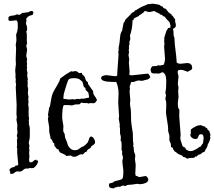

<svg xmlns="http://www.w3.org/2000/svg" viewBox="-20 -852 1175 1054"><path d="M80.1 51.8 74.2 -14.6V-32.2L76.2 -34.2L72.3 -40L74.2 -58.6L73.2 -79.1Q73.2 -88.9 76.2 -97.7Q72.3 -101.6 72.3 -105.5L76.2 -125L74.2 -143.6L75.2 -166L70.3 -194.3L72.3 -209L70.3 -225.6L71.3 -276.4L66.4 -372.1L68.4 -389.6L65.4 -403.3Q65.4 -408.2 66.4 -411.6Q67.4 -415 66.4 -419.9Q64.5 -424.8 64.9 -429.2Q65.4 -433.6 65.4 -439.5L63.5 -467.8L67.4 -500Q66.4 -507.8 66.4 -516.6V-533.2L68.4 -586.9L66.4 -605.5L70.3 -631.8L68.4 -662.1Q68.4 -664.1 71.3 -670.4Q74.2 -676.8 74.7 -681.2Q75.2 -685.5 76.7 -692.4Q78.1 -699.2 77.6 -708.5Q77.1 -717.8 77.1 -725.1Q77.1 -732.4 72.3 -739.3L66.4 -740.2L39.1 -737.3Q26.4 -737.3 26.4 -743.2V-757.8Q33.2 -765.6 47.4 -766.1Q61.5 -766.6 70.3 -772.5H76.2Q82 -772.5 85 -769.5L103.5 -781.2H107.4L136.7 -785.2Q140.6 -787.1 144 -789.6Q147.5 -792 153.8 -792Q160.2 -792 163.1 -785.2Q163.1 -771.5 155.8 -769.5Q148.4 -767.6 144 -766.1Q139.6 -764.6 137.7 -762.2Q135.7 -759.8 132.8 -761.7Q130.9 -753.9 124 -751Q125 -747.1 125 -739.3Q125 -731.4 122.1 -721.7Q128.9 -709 128.9 -695.3Q128.9 -681.6 126.5 -681.6Q124 -681.6 124 -678.7L127 -668Q127.9 -657.2 127.4 -647Q127 -636.7 127 -626L128.9 -615.2L124 -600.6L128.9 -580.1L124 -544.9L128.9 -527.3L127 -511.7L128.9 -501L127 -491.2L128.9 -482.4L127 -471.7L130.9 -451.2L128.9 -438.5L132.8 -416L130.9 -407.2L132.8 -397.5L130.9 -392.6L132.8 -389.6L130.9 -381.8L134.8 -363.3L132.8 -339.8L136.7 -319.3L134.8 -308.6L136.7 -292L134.8 -278.3L137.7 -258.8L136.7 -236.3L137.7 -225.6L136.7 -218.8L139.6 -202.1L137.7 -188.5L139.6 -179.7L137.7 -174.8L141.6 -159.2Q143.6 -151.4 143.6 -142.6V-105.5Q143.6 -95.7 141.6 -85.9L137.7 -67.4L141.6 -52.7L139.6 -38.1L141.6 -27.3L139.6 -10.7L141.6 3.9L139.6 25.4Q139.6 34.2 143.6 39.1H147.5Q158.2 39.1 164.1 31.7Q169.9 24.4 177.7 25.4H180.7V29.3H185.5Q188.5 29.3 189.5 31.2Q187.5 51.8 166 69.3Q158.2 71.3 152.3 71.3Q146.5 71.3 143.6 69.3Q138.7 74.2 127.4 73.2Q116.2 72.3 108.9 79.6Q101.6 86.9 95.2 88.9Q88.9 90.8 82.5 89.4Q76.2 87.9 69.8 89.8Q63.5 91.8 58.1 97.2Q52.7 102.5 44.9 102.5L40 101.6Q35.2 103.5 35.6 99.1Q36.1 94.7 36.1 91.8V89.8Q32.2 88.9 32.2 81.1V79.1Q38.1 69.3 48.8 66.9Q59.6 64.5 63.5 61.5V59.6Q63.5 55.7 69.8 56.6Q76.2 57.6 80.1 51.8Z M462.9 -391.6 491.2 -351.6V-349.6Q491.2 -335 499.5 -325.2Q507.8 -315.4 512.7 -301.8Q509.8 -297.9 506.8 -294.9Q503.9 -292 502 -287.1Q495.1 -285.2 492.2 -285.2L476.6 -286.1Q470.7 -286.1 466.8 -283.2Q461.9 -286.1 455.1 -286.1H443.4Q433.6 -286.1 426.8 -289.1Q422.9 -288.1 420.9 -283.2Q418.9 -278.3 407.2 -278.8Q395.5 -279.3 390.1 -277.8Q384.8 -276.4 381.8 -274.9Q378.9 -273.4 373 -273.4L353.5 -275.4H330.1Q321.3 -261.7 321.3 -203.1L328.1 -160.2L327.1 -139.6Q327.1 -128.9 329.1 -127Q335.9 -118.2 335.9 -107.9Q335.9 -97.7 341.3 -86.9Q346.7 -76.2 348.1 -69.8Q349.6 -63.5 353.5 -53.7Q357.4 -43.9 367.7 -35.6Q377.9 -27.3 391.1 -27.3Q404.3 -27.3 413.6 -34.7Q422.9 -42 428.2 -44.9Q433.6 -47.9 434.6 -47.4Q435.5 -46.9 439 -48.8Q442.4 -50.8 450.7 -58.6Q459 -66.4 460.9 -69.3Q462.9 -72.3 464.8 -77.6Q466.8 -83 470.2 -92.8Q473.6 -102.5 480.5 -102.5Q487.3 -102.5 494.6 -92.3Q502 -82 502 -71.8Q502 -61.5 490.7 -55.7Q479.5 -49.8 476.6 -39.1Q460.9 -32.2 458.5 -25.9Q456.1 -19.5 453.6 -18.1Q451.2 -16.6 450.2 -17.1Q449.2 -17.6 447.3 -17.6Q445.3 -17.6 445.3 -13.7Q439.5 -9.8 433.6 -3.9Q421.9 -7.8 410.2 0.5Q398.4 8.8 387.7 8.8Q377 8.8 368.2 1Q363.3 2.9 357.4 2.9Q351.6 2.9 345.7 4.9Q337.9 -2.9 328.1 -6.8Q318.4 -10.7 308.6 -15.6Q306.6 -21.5 304.2 -22Q301.8 -22.5 303.7 -29.3Q299.8 -31.2 296.4 -33.2Q293 -35.2 289.1 -37.1Q286.1 -43.9 278.3 -51.8V-64.5Q270.5 -67.4 268.1 -76.7Q265.6 -85.9 257.8 -90.8Q256.8 -102.5 253.4 -113.8Q250 -125 250 -136.7V-154.3L243.2 -195.3V-203.1L246.1 -211.9L243.2 -220.7L250 -261.7L253.9 -267.6Q258.8 -293 262.2 -313.5Q265.6 -334 275.9 -353Q286.1 -372.1 296.9 -389.2Q307.6 -406.2 310.5 -420.9Q339.8 -444.3 370.1 -460.9Q375 -459 377.9 -459L393.6 -461.9Q402.3 -461.9 414.1 -450.2L424.8 -452.1H428.7Q430.7 -449.2 431.2 -445.3Q431.6 -441.4 435.5 -440.4Q446.3 -431.6 448.7 -419.4Q451.2 -407.2 462.9 -400.4ZM435.5 -309.6 468.8 -316.4V-320.3Q468.8 -326.2 467.3 -332Q465.8 -337.9 464.8 -343.8Q459 -350.6 453.6 -354.5Q448.2 -358.4 449.2 -369.1Q440.4 -372.1 438 -381.8Q435.5 -391.6 433.6 -400.4Q431.6 -400.4 431.6 -404.3Q424.8 -409.2 421.9 -412.1Q411.1 -422.9 388.2 -422.9Q365.2 -422.9 358.9 -417.5Q352.5 -412.1 345.7 -388.2Q338.9 -364.3 333.5 -348.1Q328.1 -332 328.1 -315.4V-309.6L359.4 -305.7L381.8 -307.6L389.6 -305.7L405.3 -309.6L418.9 -307.6L426.8 -311.5Z M598.6 -402.3Q535.2 -402.3 535.2 -423.8Q535.2 -432.6 546.4 -436Q557.6 -439.5 564.5 -439.5L611.3 -433.6Q623 -433.6 623.5 -439.9Q624 -446.3 624 -455.1V-456.1L630.9 -553.7L628.9 -567.4L631.8 -575.2L630.9 -582Q630.9 -589.8 632.8 -598.6Q634.8 -607.4 636.2 -619.1Q637.7 -630.9 639.6 -651.9Q641.6 -672.9 651.4 -685.5V-689.5L658.2 -725.6Q664.1 -731.4 666 -737.8Q668 -744.1 672.9 -750L676.8 -751Q678.7 -755.9 680.7 -756.8Q682.6 -757.8 685.1 -760.3Q687.5 -762.7 688 -764.6Q688.5 -766.6 690.4 -767.6L693.4 -766.6Q700.2 -781.2 709.5 -784.2Q718.8 -787.1 718.8 -791Q718.8 -794.9 721.7 -794.9Q724.6 -794.9 728 -796.9Q731.4 -798.8 736.3 -802.2Q741.2 -805.7 750 -810.5Q758.8 -815.4 770.5 -819.8Q782.2 -824.2 793 -830.1Q793.9 -829.1 798.8 -829.1L816.4 -832Q817.4 -832 823.2 -831.1Q829.1 -830.1 843.3 -828.1Q857.4 -826.2 858.4 -822.3Q861.3 -820.3 865.7 -818.8Q870.1 -817.4 873 -815.4Q875 -808.6 880.9 -806.6Q886.7 -804.7 891.6 -802.7Q893.6 -796.9 897.9 -793.5Q902.3 -790 904.3 -784.2H905.3Q908.2 -784.2 909.2 -782.2Q910.2 -780.3 912.1 -778.8Q914.1 -777.3 916 -776.9Q918 -776.4 919.9 -774.9Q921.9 -773.4 921.4 -771.5Q920.9 -769.5 921.9 -768.6L925.8 -766.6Q930.7 -761.7 933.6 -756.3Q936.5 -751 941.4 -746.1V-742.2Q940.4 -734.4 942.9 -727.5Q945.3 -720.7 945.3 -714.4Q945.3 -708 944.3 -705.1Q934.6 -692.4 920.9 -692.4Q915 -696.3 915.5 -701.2Q916 -706.1 916 -711.4Q916 -716.8 914.1 -717.8Q912.1 -718.8 912.1 -726.6V-727.5Q911.1 -730.5 904.8 -736.3Q898.4 -742.2 896.5 -744.6Q894.5 -747.1 890.1 -752.9Q885.7 -758.8 883.8 -760.7L877 -762.7Q873 -765.6 869.6 -769Q866.2 -772.5 860.4 -771.5Q854.5 -779.3 844.7 -782.2Q835 -785.2 827.1 -792Q806.6 -786.1 799.3 -786.1Q792 -786.1 785.6 -789.1Q779.3 -792 776.9 -792Q774.4 -792 773.4 -790Q772.5 -788.1 769 -784.7Q765.6 -781.2 758.8 -777.3Q752 -773.4 747.1 -768.6H743.2V-764.6Q740.2 -762.7 729 -757.8Q717.8 -752.9 714.8 -750Q712.9 -747.1 713.9 -743.7Q714.8 -740.2 708 -742.2Q706.1 -689.5 693.4 -657.2Q695.3 -647.5 695.3 -641.1Q695.3 -634.8 692.4 -627.9Q689.5 -621.1 689.5 -619.1L691.4 -613.3L687.5 -596.7L688.5 -585Q688.5 -580.1 685.5 -577.1Q688.5 -572.3 688.5 -568.4L685.5 -547.9L689.5 -527.3L687.5 -507.8L691.4 -460.9Q691.4 -452.1 689.5 -442.4Q694.3 -438.5 704.1 -438.5L793 -448.2Q802.7 -438.5 804.7 -426.8Q793.9 -416 789.1 -415.5Q784.2 -415 775.9 -412.6Q767.6 -410.2 765.1 -409.2Q762.7 -408.2 757.8 -408.2L743.2 -410.2Q732.4 -410.2 722.7 -405.3Q712.9 -400.4 701.2 -402.3Q700.2 -402.3 697.3 -393.1Q694.3 -383.8 692.9 -379.4Q691.4 -375 691.4 -374L693.4 -367.2L691.4 -349.6L695.3 -302.7L693.4 -281.2Q693.4 -276.4 694.8 -270.5Q696.3 -264.6 697.8 -251Q699.2 -237.3 699.2 -214.4Q699.2 -191.4 701.2 -174.3Q703.1 -157.2 705.1 -146.5Q707 -135.7 708.5 -125Q710 -114.3 709.5 -102.5Q709 -90.8 710 -79.1L712.9 -57.6Q712.9 -55.7 710 -55.7Q714.8 -43 714.8 -30.8Q714.8 -18.6 718.8 -11.2Q722.7 -3.9 722.7 3.9L720.7 22.5L724.6 49.8V60.5L722.7 100.6Q722.7 112.3 727.5 113.3Q732.4 114.3 736.3 116.2Q740.2 118.2 740.7 119.1Q741.2 120.1 745.1 120.1L779.3 114.3L783.2 115.2Q793.9 126 793.9 132.8Q793.9 146.5 778.8 152.8Q763.7 159.2 747.1 159.2L733.4 157.2Q727.5 157.2 721.2 158.7Q714.8 160.2 707 161.1Q699.2 162.1 687.5 162.6Q675.8 163.1 668 169.9Q666 168 662.1 168Q658.2 168 656.2 166Q652.3 168 647.5 168.9Q642.6 169.9 639.6 173.8H636.7Q632.8 173.8 626 171.9Q626 175.8 622.1 175.8H617.2Q609.4 175.8 607.4 181.6H601.6Q594.7 182.6 586.4 179.2Q578.1 175.8 578.1 165Q578.1 154.3 585.9 153.3Q593.8 152.3 601.6 149.4L605.5 144.5Q624 138.7 634.8 136.7Q645.5 134.8 651.4 129.4Q657.2 124 657.2 85L651.4 34.2L655.3 12.7L649.4 -9.8L651.4 -18.6L647.5 -28.3Q646.5 -30.3 647 -33.2Q647.5 -36.1 647.5 -42V-57.6Q647.5 -67.4 645.5 -76.2L641.6 -81.1L643.6 -90.8L641.6 -91.8L643.6 -96.7Q643.6 -101.6 642.6 -105.5Q637.7 -117.2 638.7 -130.9Q639.6 -144.5 637.7 -152.3Q635.7 -160.2 637.7 -168L631.8 -200.2L633.8 -213.9L630.9 -257.8L628.9 -292L630.9 -336.9Q630.9 -373 618.2 -402.3Z M1065.4 -163.1 1082 -165Q1086.9 -165 1091.3 -161.1Q1095.7 -157.2 1102.5 -159.2Q1105.5 -152.3 1117.2 -147.5Q1118.2 -138.7 1128.9 -133.8Q1129.9 -126 1132.8 -120.6Q1135.7 -115.2 1134.8 -107.4V-105.5L1131.8 -103.5Q1131.8 -101.6 1133.3 -101.6Q1134.8 -101.6 1134.8 -96.2Q1134.8 -90.8 1130.4 -79.1Q1126 -67.4 1121.1 -60.5Q1119.1 -46.9 1113.3 -38.6Q1107.4 -30.3 1102.5 -18.6Q1093.8 -17.6 1086.9 -10.7Q1080.1 -3.9 1077.1 -4.4Q1074.2 -4.9 1068.8 -2Q1063.5 1 1060.5 7.8L1055.7 5.9Q1052.7 5.9 1050.8 9.3Q1048.8 12.7 1043 14.2Q1037.1 15.6 1027.3 15.1Q1017.6 14.6 1007.8 19.5Q995.1 8.8 985.4 9.8Q983.4 2.9 975.6 0.5Q967.8 -2 961.4 -5.4Q955.1 -8.8 949.7 -13.7Q944.3 -18.6 937.5 -21.5Q936.5 -27.3 932.6 -29.8Q928.7 -32.2 929.7 -40L918.9 -44.9V-48.8Q918.9 -63.5 915.5 -68.4Q912.1 -73.2 910.6 -80.1Q909.2 -86.9 909.7 -92.3Q910.2 -97.7 910.2 -104Q910.2 -110.4 906.2 -121.1Q902.3 -131.8 902.8 -140.1Q903.3 -148.4 901.9 -160.2Q900.4 -171.9 897.5 -189.5Q894.5 -207 892.6 -221.2Q890.6 -235.4 891.6 -245.6Q892.6 -255.9 892.6 -265.6V-282.2Q892.6 -294.9 890.1 -300.8Q887.7 -306.6 887.7 -309.6L891.6 -330.1L887.7 -340.8L891.6 -368.2L892.6 -404.3Q892.6 -433.6 885.3 -444.3Q877.9 -455.1 872.6 -455.1Q867.2 -455.1 861.3 -451.2Q855.5 -447.3 847.2 -448.2Q838.9 -449.2 834 -449.2L827.1 -448.2L812.5 -451.2Q806.6 -462.9 806.6 -468.8Q806.6 -474.6 809.6 -478.5Q812.5 -482.4 814.5 -487.3Q821.3 -489.3 832.5 -489.3Q843.8 -489.3 848.6 -495.1Q851.6 -492.2 856.4 -492.2Q861.3 -492.2 866.2 -494.1Q871.1 -496.1 877 -495.1Q885.7 -508.8 885.7 -531.2L880.9 -596.7L882.8 -612.3L880.9 -627Q882.8 -632.8 882.8 -634.8L880.9 -640.6Q880.9 -643.6 885.3 -656.7Q889.6 -669.9 891.6 -676.3Q893.6 -682.6 895 -685.5Q896.5 -688.5 899.4 -691.4Q902.3 -694.3 902.3 -698.2H906.2L912.1 -700.2Q932.6 -700.2 932.6 -675.8V-663.1Q932.6 -654.3 937.5 -644.5Q938.5 -610.4 943.4 -576.7Q948.2 -543 950.2 -507.8Q959 -502 970.7 -502L1006.8 -505.9Q1021.5 -505.9 1025.4 -500.5Q1029.3 -495.1 1033.2 -495.1L1032.2 -492.2L1035.2 -481.4Q1035.2 -470.7 1026.4 -466.8Q1017.6 -462.9 1010.7 -458Q983.4 -468.8 973.6 -468.8Q963.9 -468.8 958 -465.8Q955.1 -460 955.1 -455.1L960 -432.6L956.1 -391.6L960 -372.1L958 -352.5L960 -318.4L956.1 -286.1Q956.1 -255.9 963.9 -252Q964.8 -251 964.8 -247.1L963.9 -213.9L971.7 -111.3L969.7 -94.7Q969.7 -87.9 973.6 -76.2Q977.5 -64.5 979.5 -57.6Q981.4 -50.8 983.4 -48.3Q985.4 -45.9 989.3 -44.9Q993.2 -43.9 995.6 -42Q998 -40 998 -38.1Q998 -36.1 1000 -33.2Q1002 -30.3 1009.8 -26.4Q1017.6 -22.5 1025.9 -22.5Q1034.2 -22.5 1043.5 -26.4Q1052.7 -30.3 1059.6 -34.7Q1066.4 -39.1 1072.3 -43.5Q1078.1 -47.9 1085 -48.8L1084 -50.8Q1084 -54.7 1088.4 -58.1Q1092.8 -61.5 1094.7 -67.4L1097.7 -92.8Q1097.7 -115.2 1085.4 -115.2Q1073.2 -115.2 1070.8 -107.4Q1068.4 -99.6 1063.5 -91.8Q1058.6 -88.9 1052.7 -88.9Q1036.1 -88.9 1025.4 -105.5V-114.3Q1025.4 -120.1 1029.3 -120.1Q1027.3 -122.1 1027.3 -125V-137.7Q1029.3 -144.5 1040.5 -150.4Q1051.8 -156.2 1057.1 -159.2Q1062.5 -162.1 1065.4 -163.1Z"/></svg>

Font: Mountains of Christmas
Style: Regular
Weight: 400
Designer: Crystal Kluge
Foundry: Font Diner, Inc DBA Tart Workshop
Version: Version 1.002